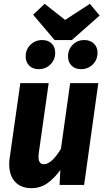

<svg xmlns="http://www.w3.org/2000/svg" viewBox="-20 -965 549 1002"><path d="M28 -109Q28 -126 31 -144L86 -531H234L182 -164Q181 -157 181 -146Q181 -108 209 -108Q249 -108 298 -188L346 -531H493L419 0H291L295 -78Q262 -33 226 -8Q190 17 144 17Q89 17 58.5 -16.5Q28 -50 28 -109ZM449 -945 500 -884 355 -756H265L153 -888L213 -945L320 -861ZM114 -671Q114 -707 139 -731.5Q164 -756 200 -756Q231 -756 249.5 -738Q268 -720 268 -690Q268 -653 243 -628.5Q218 -604 182 -604Q151 -604 132.5 -622.5Q114 -641 114 -671ZM335 -671Q335 -707 359.5 -731.5Q384 -756 420 -756Q451 -756 470 -737.5Q489 -719 489 -690Q489 -653 464 -628.5Q439 -604 403 -604Q372 -604 353.5 -622.5Q335 -641 335 -671Z"/></svg>

Font: Fira Sans Condensed
Style: Bold Italic
Weight: 700
Width: 3
Italic angle: -8°
Designer: Carrois Corporate & Edenspiekermann AG
Foundry: Carrois Corporate GbR & Edenspiekermann AG
Version: Version 4.203